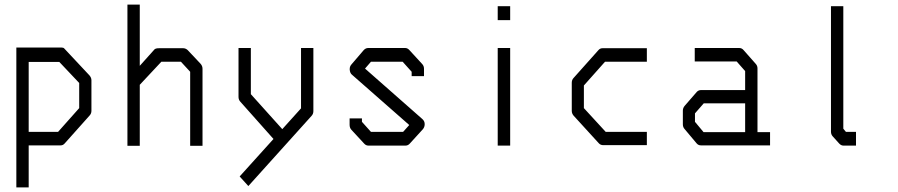

<svg xmlns="http://www.w3.org/2000/svg" viewBox="-20 -686 3928 840"><path d="M51.5 -478H249.5Q257.5 -478 261 -474L371.5 -356Q380 -346 380 -335V-201Q380 -189 371.5 -180L263.5 -59Q256 -50 245.5 -50H105.5V134H51.5ZM105.5 -415V-109H234L326.5 -213V-323L239.5 -415Z M537.5 -48V-666H591.5V-398L656 -470Q661.5 -475 675 -475H782Q792 -475 801 -467L857.5 -407Q866 -397.5 866 -385V-48H812V-372L771.5 -416H686L591.5 -315V-48Z M1176.5 -78 1031.5 -241Q1023.5 -249.5 1023.5 -262V-476H1077.5V-274L1215 -121L1297 -212V-476H1351V-200Q1351 -187.5 1343 -179L1066.5 128L1028.5 86Z M1781 -372 1741.5 -416H1603L1577 -386L1828 -165Q1838 -156 1838 -143Q1838 -129.5 1829.5 -120L1773 -58Q1765 -49 1754 -49H1592Q1581 -49 1573 -58L1517.5 -118Q1509.5 -126.5 1509.5 -140V-168H1563.5V-153L1603 -109H1743.5L1770.5 -139L1520 -359Q1511.5 -365.5 1510 -381V-384.5Q1510 -395.5 1517.5 -404L1571.5 -467Q1580 -476 1591 -476H1752.5Q1763 -476 1771 -467L1827 -406Q1835 -397.5 1835 -385V-353H1781Z M2157.5 -659H2212V-598H2157.5ZM2157.5 -476H2212V-49H2157.5Z M2810 -475V-416H2627L2534.5 -312V-213L2630 -109H2810V-51H2619Q2607.5 -51 2600 -59L2489.5 -180Q2481.5 -189.5 2481.5 -201V-324Q2481.5 -336.5 2489.5 -345L2597.5 -466Q2605 -475 2615.5 -475Z M3240 -108V-234H3059L3020.5 -190V-153L3058 -108ZM3294 -108H3349V-50H3046.5Q3035 -50 3027.5 -59L2975.5 -121Q2967.5 -129.5 2967.5 -142V-202Q2967.5 -213.5 2975.5 -223L3028.5 -284Q3036 -292 3047.5 -292H3240V-375L3203 -417H3019.5V-476H3214Q3225.5 -476 3233 -467L3286 -407Q3294 -398.5 3294 -387Z M3669.5 -123 3681 -109H3725V-49H3670Q3660 -49 3651.5 -58L3623.5 -89Q3615.5 -97.5 3615.5 -110V-659H3669.5Z"/></svg>

Font: 3270 Nerd Font Mono SemCond
Style: Regular
Weight: 400
Monospace: yes
Version: Version 3.0.1;Nerd Fonts 3.1.1